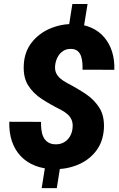

<svg xmlns="http://www.w3.org/2000/svg" viewBox="-20 -843 602 969"><path d="M421.9 -822.8 398.9 -680.7H322.8L345.2 -822.8ZM287.6 -25.4 266.6 106.4H190.4L211.4 -25.4ZM345.7 -192.4Q349.1 -217.3 342.5 -235.1Q335.9 -252.9 321 -266.1Q306.2 -279.3 285.2 -290Q234.9 -314.9 191.2 -343.3Q147.5 -371.6 121.8 -412.6Q96.2 -453.6 100.1 -517.6Q104 -583.5 140.6 -629.4Q177.2 -675.3 232.9 -699Q288.6 -722.7 350.6 -721.7Q401.9 -720.7 440.9 -703.1Q480 -685.5 506.3 -654.5Q532.7 -623.5 545.7 -581.8Q558.6 -540 557.1 -490.7L396.5 -491.2Q397 -506.8 395.8 -524.9Q394.5 -543 389.2 -559.1Q383.8 -575.2 371.8 -585.4Q359.9 -595.7 338.9 -596.2Q315.4 -596.7 298.6 -585.7Q281.7 -574.7 271.7 -556.4Q261.7 -538.1 258.8 -516.6Q255.4 -492.7 262.7 -475.8Q270 -459 285.2 -446.3Q300.3 -433.6 319.8 -423.3Q369.1 -397.9 412.8 -368.7Q456.5 -339.4 482.2 -297.9Q507.8 -256.3 504.4 -193.4Q500 -126 464.1 -80.1Q428.2 -34.2 372.3 -11.2Q316.4 11.7 253.4 10.7Q198.7 9.8 156 -7.3Q113.3 -24.4 84 -55.7Q54.7 -86.9 40 -130.6Q25.4 -174.3 26.9 -228.5L187 -228Q186.5 -208 189 -187.7Q191.4 -167.5 199.2 -151.1Q207 -134.8 222.4 -124.8Q237.8 -114.7 262.2 -114.7Q285.6 -114.7 303.2 -125Q320.8 -135.3 331.8 -152.6Q342.8 -169.9 345.7 -192.4Z"/></svg>

Font: Roboto Black
Style: Italic
Weight: 900
Italic angle: -12°
Designer: Christian Robertson
Foundry: Google
Version: Version 3.0; 2020